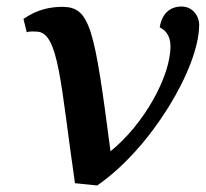

<svg xmlns="http://www.w3.org/2000/svg" viewBox="-20 -568 631 589"><path d="M210 -6 278 1C443 -112 591 -360 591 -492C591 -519 571 -548 537 -548C503 -548 477 -528 470 -484C485 -477 503 -461 503 -426C503 -333 421 -186 319 -104C270 -480 257 -545 174 -547C137 -547 97 -541 52 -510L62 -469C73 -473 85 -471 92 -471C161 -471 166 -307 210 -6Z"/></svg>

Font: Noto Serif Semi
Style: Italic
Weight: 600
Italic angle: -12°
Designer: Monotype Design Team
Foundry: Monotype Imaging Inc.
Version: Version 1.901